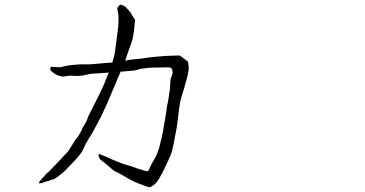

<svg xmlns="http://www.w3.org/2000/svg" viewBox="-20 -755 1540 811"><path d="M510.7 -725.6Q533.2 -701.2 534.2 -698.2Q534.2 -695.3 550.8 -670.9Q545.9 -617.2 540 -590.8Q536.1 -575.2 529.3 -558.6Q522.5 -541 517.6 -525.4Q514.6 -515.6 508.8 -499Q535.2 -503.9 541 -503.9Q564.5 -505.9 579.1 -507.8Q587.9 -508.8 599.6 -510.7Q622.1 -514.6 624 -513.7Q626 -514.6 677.7 -518.6Q690.4 -519.5 725.6 -520.5H737.3Q741.2 -520.5 746.1 -515.6Q747.1 -514.6 760.7 -504.9L772.5 -496.1Q774.4 -495.1 775.4 -486.3Q776.4 -483.4 776.9 -474.1Q777.3 -464.8 776.4 -458Q775.4 -449.2 772.5 -436.5Q770.5 -429.7 766.6 -414.1L756.8 -378.9Q752.9 -366.2 748 -351.6Q744.1 -337.9 741.2 -326.2Q735.4 -291 731.4 -253.4Q727.5 -215.8 719.7 -180.7Q717.8 -172.9 712.9 -144.5Q704.1 -106.4 703.1 -105.5Q702.1 -104.5 688.5 -72.3Q666 -26.4 666 -25.4Q652.3 1 641.6 14.6Q632.8 25.4 617.2 34.2Q614.3 36.1 607.4 35.2Q601.6 33.2 591.3 29.8Q581.1 26.4 567.9 21Q554.7 15.6 546.4 12.2Q538.1 8.8 507.3 -9.3Q476.6 -27.3 465.8 -31.2Q459 -34.2 440.4 -51.8Q439.5 -52.7 418.9 -69.3Q404.3 -80.1 402.3 -83Q397.5 -90.8 396.5 -95.7Q395.5 -105.5 399.4 -104.5Q432.6 -91.8 452.1 -82Q454.1 -81.1 478.5 -71.3Q497.1 -63.5 509.8 -59.6Q533.2 -53.7 540 -50.8Q555.7 -43.9 577.6 -38.1Q599.6 -32.2 601.6 -31.2Q607.4 -33.2 610.4 -41Q622.1 -67.4 626 -72.3Q636.7 -89.8 641.6 -100.6Q650.4 -124 653.3 -133.8Q660.2 -165 662.1 -169.9Q663.1 -172.9 668 -198.2L682.6 -283.2Q683.6 -298.8 687.5 -316.4Q691.4 -333 693.4 -350.6Q698.2 -378.9 698.2 -385.7L700.2 -419.9L708 -441.4Q710 -446.3 708 -457Q707 -464.8 702.1 -467.8Q700.2 -469.7 691.4 -470.7Q679.7 -470.7 674.3 -470.2Q668.9 -469.7 630.9 -469.7Q620.1 -469.7 609.4 -468.8Q598.6 -466.8 585.9 -465.8Q575.2 -464.8 565.4 -461.9Q555.7 -458 544.9 -457Q540 -457 489.3 -452.1L451.2 -362.3Q435.5 -324.2 434.6 -322.3Q415 -281.2 415 -280.3Q409.2 -266.6 400.4 -250Q392.6 -235.4 382.8 -217.8Q373 -197.3 358.4 -174.8Q338.9 -143.6 337.9 -138.7Q335.9 -133.8 334 -129.9Q332 -125 329.1 -119.1Q316.4 -98.6 295.9 -77.1Q261.7 -42 258.8 -38.1Q252.9 -33.2 245.1 -25.4L221.7 -6.8Q216.8 -3.9 213.9 -2Q210 2 204.1 2.9Q192.4 4.9 191.4 6.8Q190.4 7.8 182.6 9.8Q175.8 10.7 164.1 15.6Q155.3 19.5 146.5 19.5Q143.6 19.5 144.5 17.6Q145.5 12.7 150.4 7.8Q156.2 0 165 -8.8Q176.8 -22.5 177.7 -23.4Q186.5 -29.3 187.5 -31.2L236.3 -82Q250 -97.7 264.6 -112.3Q273.4 -122.1 274.4 -126Q284.2 -141.6 292 -154.3Q296.9 -162.1 297.9 -164.1Q302.7 -168 308.6 -176.8Q326.2 -206.1 326.2 -207.5Q326.2 -209 326.2 -210Q348.6 -247.1 349.6 -253.9V-254.9Q349.6 -256.8 356.4 -270.5Q407.2 -370.1 408.2 -375Q408.2 -377.9 409.2 -377Q410.2 -376 410.2 -377.9Q415 -388.7 424.8 -412.1Q432.6 -433.6 439.5 -448.2L364.3 -443.4Q353.5 -441.4 340.8 -438.5Q329.1 -435.5 315.4 -434.6Q298.8 -433.6 292 -434.6Q278.3 -436.5 267.6 -434.6Q260.7 -433.6 254.9 -432.6Q250 -431.6 247.1 -432.6Q244.1 -431.6 242.2 -431.6Q238.3 -432.6 229.5 -435.1Q220.7 -437.5 212.9 -442.4Q205.1 -447.3 199.2 -452.1Q192.4 -458 192.4 -461.9Q191.4 -471.7 198.2 -472.7Q203.1 -473.6 206.1 -471.7H214.8Q220.7 -471.7 227.5 -471.2Q234.4 -470.7 239.3 -471.7Q244.1 -473.6 249 -474.6Q253.9 -475.6 258.8 -476.6Q294.9 -483.4 337.9 -483.4Q346.7 -483.4 359.4 -483.4Q372.1 -484.4 386.7 -485.4Q434.6 -490.2 448.2 -490.2Q454.1 -491.2 454.1 -491.2Q456.1 -495.1 463.9 -525.4Q464.8 -529.3 471.7 -580.1Q478.5 -632.8 479.5 -644.5Q481.4 -668 480.5 -687.5Q479.5 -699.2 476.6 -710.9Q475.6 -716.8 475.6 -719.7Q477.5 -725.6 481.4 -729.5Q487.3 -735.4 490.2 -735.4Q501 -733.4 510.7 -725.6Z"/></svg>

Font: ToneOZ-YinPZ-Tsuipita-TC
Style: Regular
Weight: 400
Designer: ÂÆ£ÂøóÂáåJeffrey Xuan(jeffreyx@gmail.com, ToneOZ.com) ÈòøÂù§(cjkFonts)
Foundry: ToneOZ
Version: Version 0.24071